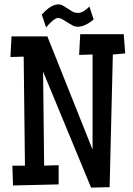

<svg xmlns="http://www.w3.org/2000/svg" viewBox="-20 -853 610 879"><path d="M553.2 -608.4 496.6 -603.5 481.9 3.9 397 5.9 177.2 -525.4 182.1 -94.7 248.5 -96.7V-8.8L39.6 -3.9L36.6 -94.7H94.2L88.4 -593.8L27.8 -591.8L32.7 -686.5H196.8L403.8 -168V-603.5L342.3 -601.6L347.2 -696.3H546.4ZM408.7 -763.7Q401.9 -757.8 393.3 -752Q384.8 -746.1 375.2 -741.2Q365.7 -736.3 355.7 -733.4Q345.7 -730.5 336.4 -730.5Q323.7 -730.5 311.8 -736.8Q299.8 -743.2 288.6 -750.5Q277.3 -757.8 266.4 -764.2Q255.4 -770.5 244.6 -770.5Q238.8 -770.5 231 -765.4Q223.1 -760.3 215.3 -753.2Q207.5 -746.1 200.9 -738.8Q194.3 -731.4 190.9 -727.5L171.4 -786.1Q177.2 -793 185.8 -801.3Q194.3 -809.6 204.3 -816.7Q214.4 -823.7 225.1 -828.4Q235.8 -833 245.6 -833Q258.3 -833 269 -826.9Q279.8 -820.8 290.3 -813.5Q300.8 -806.2 311.8 -800Q322.8 -793.9 336.4 -793.9Q351.1 -793.9 365.7 -803.5Q380.4 -813 389.2 -823.2Z"/></svg>

Font: Maiden Orange
Style: Regular
Weight: 400
Designer: Astigmatic (AOETI)
Foundry: Astigmatic (AOETI)
Version: Version 1.001